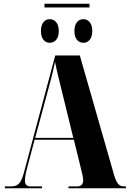

<svg xmlns="http://www.w3.org/2000/svg" viewBox="-20 -1012 697 1032"><path d="M219 -972H461V-992H219ZM247 -782C271 -782 296 -799 296 -845C296 -892 271 -909 247 -909C224 -909 200 -892 200 -845C200 -799 224 -782 247 -782ZM429 -782C451 -782 476 -799 476 -845C476 -892 451 -909 429 -909C404 -909 380 -892 380 -845C380 -799 404 -782 429 -782ZM6 0H206V-10H146C124 -10 114 -19 114 -43C114 -58 118 -80 126 -110L166 -261H377L418 -94C422 -77 427 -59 427 -44C427 -24 419 -10 393 -10H348V0H657V-10H648C620 -10 607 -25 593 -72L409 -714H277L108 -82C93 -27 77 -10 39 -10H6ZM169 -271 250 -571C259 -604 267 -637 276 -680C284 -636 293 -603 301 -569L374 -271Z"/></svg>

Font: Noto Serif Display ExtraCondensed Black
Style: Regular
Weight: 900
Width: 2
Designer: Monotype Design Team
Foundry: Monotype Imaging Inc.
Version: Version 2.009